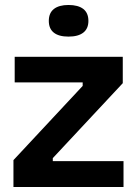

<svg xmlns="http://www.w3.org/2000/svg" viewBox="-20 -751 550 771"><path d="M34 0V-108L312 -406V-420H39V-523H473V-417L192 -116V-104H476V0ZM255 -604Q216 -604 196 -620Q176 -636 176 -667Q176 -699 196.5 -715Q217 -731 255 -731Q294 -731 314.5 -715Q335 -699 335 -667Q335 -636 314.5 -620Q294 -604 255 -604Z"/></svg>

Font: Bricolage Grotesque 18pt SemiBold
Style: Regular
Weight: 600
Version: Version 1.001;gftools[0.9.33.dev8+g029e19f]